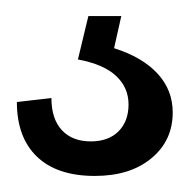

<svg xmlns="http://www.w3.org/2000/svg" viewBox="-20 -20 235 239"><path d="M98 199Q51 199 26 175Q1 151 1 107L44 102Q44 128 57 142Q70 156 93 156Q115 156 127.5 143.5Q140 131 140 110Q140 89 124.5 74.5Q109 60 77 54L90 0H131L122 40Q157 51 176 71.5Q195 92 195 120Q195 155 168.5 177Q142 199 98 199Z"/></svg>

Font: Pathway Extreme 72pt Medium
Style: Regular
Weight: 500
Designer: Eduardo Rodriguez Tunni
Foundry: Eduardo Rodriguez Tunni
Version: Version 1.001;gftools[0.9.26]